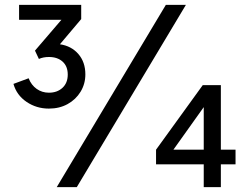

<svg xmlns="http://www.w3.org/2000/svg" viewBox="-20 -765 1022 785"><path d="M180 -321Q223 -321 256.5 -339.5Q290 -358 309.5 -390Q329 -422 329 -461Q329 -511 300.5 -544Q272 -577 225 -584L312 -687V-745H58V-684H231L123 -558L139 -524Q157 -532 180 -532Q215 -532 236 -513Q257 -494 257 -460Q257 -426 235.5 -406Q214 -386 180 -386Q152 -386 130 -401.5Q108 -417 97 -445L35 -422Q48 -376 88.5 -348.5Q129 -321 180 -321ZM212 0H294L740 -745H658ZM813 0H883V-93H943V-153H883V-417H809L618 -153V-93H813ZM813 -153H689L813 -327Z"/></svg>

Font: Plus Jakarta Sans
Style: Regular
Weight: 400
Designer: Gumpita Rahayu
Foundry: Tokotype
Version: Version 2.004; ttfautohint (v1.8.3)